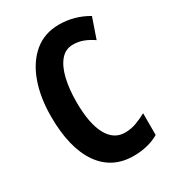

<svg xmlns="http://www.w3.org/2000/svg" viewBox="-178 -823 840 932"><g transform="rotate(-30 241.5 -357.0)"><path d="M309 -606Q267 -606 239.5 -573.5Q212 -541 198.5 -484.5Q185 -428 185 -355Q185 -236 219 -172.5Q253 -109 316 -109Q349 -109 379 -120Q409 -131 438 -147V-25Q377 10 296 10Q175 10 109 -85.5Q43 -181 43 -356Q43 -463 73 -546Q103 -629 160 -676.5Q217 -724 299 -724Q384 -724 459 -680L420 -567Q394 -585 367 -595.5Q340 -606 309 -606Z"/></g></svg>

Font: Noto Sans Lao ExtraCondensed
Style: Bold
Weight: 700
Width: 2
Designer: Monotype Design Team
Foundry: Monotype Imaging Inc.
Version: Version 2.003; ttfautohint (v1.8.4.7-5d5b)